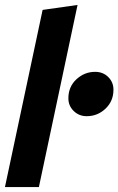

<svg xmlns="http://www.w3.org/2000/svg" viewBox="-20 -755 478 775"><path d="M0 0 152 -715 293 -735 137 0ZM256 -358Q256 -405 288.5 -435Q321 -465 364 -465Q396 -465 417 -444Q438 -423 438 -393Q438 -347 406 -316.5Q374 -286 330 -286Q299 -286 277.5 -307Q256 -328 256 -358Z"/></svg>

Font: Radio Canada Condensed
Style: Bold Italic
Weight: 700
Width: 3
Italic angle: -12°
Designer: Charles Daoud, Etienne Aubert Bonn, Alexandre Saumier Demers, Jacques Le Bailly
Foundry: Radio-Canada
Version: Version 2.104; ttfautohint (v1.8.4.7-5d5b);gftools[0.9.28.de